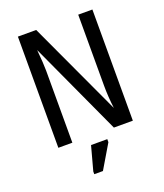

<svg xmlns="http://www.w3.org/2000/svg" viewBox="-155 -761 911 1069"><g transform="rotate(-20 300.0 -226.5)"><path d="M408.2 0 154.3 -551.8Q162.1 -467.8 162.1 -427.7V0H79.1V-658.7H187.5L445.3 -103Q436.5 -173.3 436.5 -236.8V-658.7H520.5V0ZM216.8 206.5V190.4L255.4 47.9H351.6V65.9L268.1 206.5Z"/></g></svg>

Font: Cousine
Style: Regular
Weight: 400
Monospace: yes
Designer: Steve Matteson
Foundry: Ascender Corporation
Version: Version 1.20